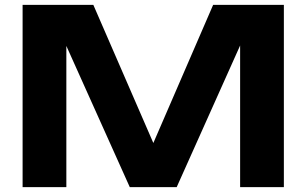

<svg xmlns="http://www.w3.org/2000/svg" viewBox="-20 -770 1261 790"><path d="M1148 -750V0H968V-684L1012 -681L707 0H514L209 -679L253 -683V0H73V-750H364L649 -94H573L857 -750Z"/></svg>

Font: Unbounded SemiBold
Style: Regular
Weight: 600
Designer: Luke Prowse, Jean-Baptiste Morizot, Fátima Lázaro, Florian Runge
Foundry: NaN
Version: Version 1.700